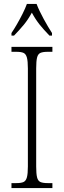

<svg xmlns="http://www.w3.org/2000/svg" viewBox="-20 -951 324 971"><path d="M38 0V-25H63Q87 -25 99 -30.5Q111 -36 116 -54Q121 -72 121 -109V-605Q121 -642 116 -660Q111 -678 99 -683.5Q87 -689 63 -689H38V-714H245V-689H221Q197 -689 184.5 -683.5Q172 -678 167.5 -660Q163 -642 163 -605V-109Q163 -72 167.5 -54Q172 -36 184.5 -30.5Q197 -25 221 -25H245V0ZM38 -784Q51 -803 66 -829Q81 -855 94.5 -882Q108 -909 116 -931H165Q178 -897 201 -855Q224 -813 243 -784V-771H230Q201 -801 180.5 -826.5Q160 -852 141 -887Q122 -852 101 -826.5Q80 -801 51 -771H38Z"/></svg>

Font: Noto Serif Bengali Condensed ExtraLight
Style: Regular
Weight: 200
Width: 3
Designer: Juan Bruce, Universal Thirst, Indian Type Foundry and the Monotype Design Team.
Foundry: Monotype Imaging Inc.
Version: Version 2.003; ttfautohint (v1.8.4.7-5d5b)